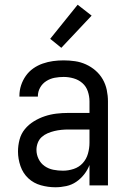

<svg xmlns="http://www.w3.org/2000/svg" viewBox="-20 -783 540 811"><path d="M214 8Q183 8 152.5 -0.5Q122 -9 99.5 -30Q77 -51 66.5 -81.5Q56 -112 56 -143Q56 -168 62.5 -193Q69 -218 85 -237.5Q101 -257 123 -270.5Q145 -284 169 -292Q193 -300 218 -303Q243 -306 269 -306H358V-355Q358 -376 351 -397Q344 -418 328 -432Q312 -446 291 -452Q270 -458 249 -458Q230 -458 211 -454.5Q192 -451 175.5 -440.5Q159 -430 149.5 -413Q140 -396 140 -377V-375H62V-378Q62 -401 69 -422.5Q76 -444 89 -462.5Q102 -481 120.5 -494Q139 -507 160.5 -514.5Q182 -522 204 -525Q226 -528 249 -528Q273 -528 297 -524.5Q321 -521 343 -511Q365 -501 383.5 -485Q402 -469 414 -448Q426 -427 431 -403Q436 -379 436 -355V0H358V-86Q350 -65 335.5 -46.5Q321 -28 302 -15Q283 -2 260 3Q237 8 214 8ZM246 -62Q269 -62 291.5 -69.5Q314 -77 329.5 -94Q345 -111 351.5 -134Q358 -157 358 -180V-236H269Q254 -236 239 -234.5Q224 -233 209.5 -229.5Q195 -226 181 -220Q167 -214 156 -204Q145 -194 139.5 -179.5Q134 -165 134 -150Q134 -130 143 -111.5Q152 -93 168.5 -81.5Q185 -70 205 -66Q225 -62 246 -62ZM239 -581 192 -619 308 -763 367 -717Z"/></svg>

Font: Iosevka Custom
Style: Regular
Weight: 400
Monospace: yes
Designer: Belleve Invis
Foundry: Belleve Invis
Version: Version 32.5.0; ttfautohint (v1.8.4)